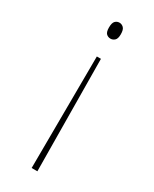

<svg xmlns="http://www.w3.org/2000/svg" viewBox="-189 -589 650 813"><g transform="rotate(30 136.0 -182.5)"><path d="M146 -370 151 177H123L126 -370ZM138 -542Q149 -542 158 -533.5Q167 -525 167 -502Q167 -480 158 -472Q149 -464 138 -464Q126 -464 117.5 -472Q109 -480 109 -502Q109 -525 117.5 -533.5Q126 -542 138 -542Z"/></g></svg>

Font: Noto Serif Khmer Thin
Style: Regular
Weight: 250
Version: Version 2.003